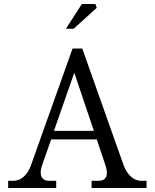

<svg xmlns="http://www.w3.org/2000/svg" viewBox="-20 -944 777 964"><path d="M600.1 -116.2Q613.8 -78.6 637.2 -57.4Q660.6 -36.1 689.9 -36.1H715.8V0H439.9V-36.1H474.1Q504.4 -36.1 513.2 -57.1Q522 -78.1 508.8 -116.2L465.8 -244.1H236.8L191.9 -116.2Q178.7 -79.1 188 -57.6Q197.3 -36.1 227.1 -36.1H262.2V0H21V-36.1H45.9Q76.2 -36.1 99.4 -56.9Q122.6 -77.6 136.2 -116.2L344.2 -700.2H393.1ZM251 -287.1H451.2L353 -579.1ZM311 -799.8 391.1 -923.8H459L465.8 -904.8L350.1 -799.8Z"/></svg>

Font: LT Superior Serif
Style: Regular
Weight: 400
Designer: Daniel Lyons
Foundry: LyonsType
Version: Version 2.120;FEAKit 1.0